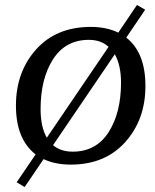

<svg xmlns="http://www.w3.org/2000/svg" viewBox="-20 -649 624 771"><path d="M487 -498Q564 -438 564 -303.5Q564 -169 483 -78.5Q402 12 264 12Q202 12 155 -10L79 102L47 83L123 -29Q44 -90 44 -225Q44 -360 125 -450.5Q206 -541 345 -541Q407 -541 455 -518L530 -629L563 -610ZM143 -211Q143 -139 168 -96L416 -461Q385 -489 337 -489Q243 -489 193 -411Q143 -333 143 -211ZM466 -317Q466 -387 441 -431L193 -66Q224 -40 272 -40Q366 -40 416 -118Q466 -196 466 -317Z"/></svg>

Font: Andada SC
Style: Italic
Weight: 400
Italic angle: -8.29999°
Designer: Carolina Giovagnoli
Foundry: Carolina Giovagnoli
Version: Version 1.003